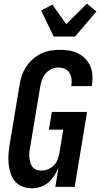

<svg xmlns="http://www.w3.org/2000/svg" viewBox="-20 -1013 543 1041"><path d="M154 8Q127 8 103 -1Q79 -10 62.5 -28.5Q46 -47 38 -71.5Q30 -96 27 -121.5Q24 -147 26 -174Q28 -201 32 -228L86 -552Q90 -578 98.5 -603Q107 -628 121.5 -650.5Q136 -673 157 -691.5Q178 -710 202 -722Q226 -734 252.5 -738.5Q279 -743 304 -743Q330 -743 355 -739Q380 -735 402.5 -724Q425 -713 442 -695.5Q459 -678 469 -655.5Q479 -633 481 -607.5Q483 -582 479 -555L477 -546H366L367 -551Q370 -569 367.5 -587Q365 -605 356 -619Q347 -633 330.5 -640Q314 -647 296 -647Q276 -647 257 -637.5Q238 -628 225 -611.5Q212 -595 206 -575.5Q200 -556 197 -537L143 -212Q140 -198 139 -184Q138 -170 139.5 -157Q141 -144 144.5 -131Q148 -118 156 -108Q164 -98 176 -93Q188 -88 202 -88Q220 -88 238.5 -94.5Q257 -101 271 -115Q285 -129 292 -147Q299 -165 302 -183L323 -310H245L261 -406H452L385 0H280L297 -104Q288 -82 274.5 -61Q261 -40 242.5 -24Q224 -8 200.5 0Q177 8 154 8ZM271 -815 203 -956 264 -988 339 -882 451 -993 503 -951 387 -815Z"/></svg>

Font: Iosevka Term Curly Oblique
Style: Bold
Weight: 700
Italic angle: -9°
Designer: Belleve Invis
Foundry: Belleve Invis
Version: Version 32.3.0